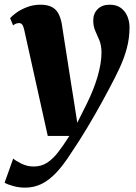

<svg xmlns="http://www.w3.org/2000/svg" viewBox="-47 -568 590 836"><path d="M58 -440Q54.5 -455.5 49.2 -461.5Q44 -467.5 36.5 -467.5Q29.5 -467.5 23.2 -465.2Q17 -463 10 -457.5L-3 -489Q6.5 -500 25.5 -513.5Q44.5 -527 71.2 -537.2Q98 -547.5 129.5 -547.5Q159 -547.5 177.8 -538Q196.5 -528.5 206.8 -510Q217 -491.5 222 -464Q227.5 -428 234.2 -385.5Q241 -343 248 -297.8Q255 -252.5 262 -208Q269 -163.5 275.5 -123.5L289.5 -33.5L331 -116.5Q346 -147 357.8 -176.5Q369.5 -206 377.8 -234.2Q386 -262.5 390.5 -289.2Q395 -316 395 -340Q394.5 -371 385.8 -392.2Q377 -413.5 368 -433.2Q359 -453 359 -479.5Q359 -509 378.2 -528.2Q397.5 -547.5 430.5 -547.5Q461 -547.5 480 -533Q499 -518.5 508 -496Q517 -473.5 517 -449.5Q517 -402.5 505.5 -359Q494 -315.5 474 -272.5Q454 -229.5 429 -183Q415 -156.5 399.5 -128.2Q384 -100 367.5 -71Q351 -42 333.5 -13Q316 16 298 44.5Q280 73 261.5 100Q229 151 197.8 184Q166.5 217 133.8 233Q101 249 62.5 249Q36 249 11 242.2Q-14 235.5 -27 227.5L10.5 122.5Q21 132 46.2 144.5Q71.5 157 99 157Q132.5 157 157.8 140.8Q183 124.5 206 94.8Q229 65 255 24H161Z"/></svg>

Font: Merriweather 72pt Black
Style: Italic
Weight: 900
Italic angle: -7.8°
Version: Version 2.101